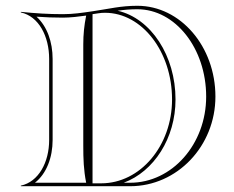

<svg xmlns="http://www.w3.org/2000/svg" viewBox="-20 -644 809 664"><path d="M725 -310C725 -483.3 604 -624 455 -624C396.8 -624 357.9 -613.4 300 -605C264.2 -599.7 231.9 -595 197.8 -595C146.5 -595 103.1 -597.9 52 -603V-601C113.9 -587.7 150 -518.7 150 -440V-160C150 -82.8 113.6 -15.2 52 -2V0H430C592.8 0 725 -138.9 725 -310ZM300 -10V-595C307 -596 313 -596.9 320 -598C328.1 -599.3 335 -599.8 343.2 -599.8C471.1 -599.8 575 -465.5 575 -300C575 -139.9 465.2 -10 330 -10ZM693 -310C693 -145.5 575.2 -12 430 -12H407.8C512.5 -50.9 587 -166.3 587 -300C587 -451 502.3 -580.5 386.8 -606.9C410.6 -610.3 430.9 -612 455 -612C586.4 -612 693 -476.7 693 -310ZM278 -12H100.8C141 -43.4 162 -99.6 162 -160V-440C162 -499 142.7 -553.4 106.2 -586.3C136.7 -584.1 165.4 -583 197.8 -583C222.6 -583 253.5 -586.6 278 -590.1C271.1 -555.4 268 -525.4 268 -490V-140C268 -94.7 269.2 -56.2 278 -12Z"/></svg>

Font: Sortefax
Style: Medium
Weight: 500
Designer: gluk
Foundry: gluk
Version: Version 0.261